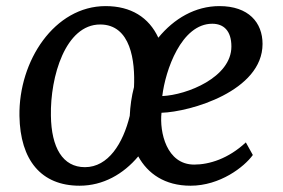

<svg xmlns="http://www.w3.org/2000/svg" viewBox="-20 -587 908 617"><path d="M42.5 -214.4C44.9 -72.3 112.3 9.8 235.8 9.8C311 9.8 376.5 -27.3 424.3 -84.5C454.6 -29.3 509.3 9.8 592.3 9.8C687 9.8 764.6 -50.3 792.5 -88.9L770 -129.4C713.9 -77.1 652.8 -58.1 604 -58.1C515.1 -58.1 492.2 -162.6 499 -224.6C591.8 -227.5 823.7 -294.4 823.7 -445.8C823.7 -514.6 778.8 -567.4 685.1 -567.4C607.4 -567.4 539.1 -527.3 488.8 -465.8C458.5 -531.2 400.9 -567.4 319.3 -567.4C155.3 -567.4 39.6 -391.6 42.5 -214.4ZM501.5 -278.3C511.2 -360.4 562.5 -510.7 662.1 -510.7C698.2 -510.7 723.6 -488.8 723.6 -437.5C723.6 -338.4 580.6 -281.7 501.5 -278.3ZM252.9 -49.8C181.6 -49.8 145 -112.3 143.6 -215.3C141.1 -340.8 190.4 -508.3 301.8 -508.3C400.9 -508.3 414.6 -389.6 410.6 -307.1C402.8 -277.3 398.4 -246.1 397 -214.8C375.5 -126.5 328.1 -49.8 252.9 -49.8Z"/></svg>

Font: Merriweather
Style: Italic
Weight: 400
Italic angle: -7.5°
Designer: Eben Sorkin
Foundry: Eben Sorkin
Version: Version 1.001